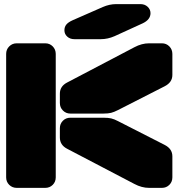

<svg xmlns="http://www.w3.org/2000/svg" viewBox="-20 -910 865 930"><path d="M467.8 -720.2H340.8Q319.3 -720.2 305.7 -732.7Q292 -745.1 292 -763.2Q292 -779.8 301.5 -791.3Q311 -802.7 332 -812L478 -876Q510.3 -890.1 543 -890.1H660.2Q681.2 -890.1 695.1 -877.2Q709 -864.3 709 -846.2Q709 -814.9 670.9 -796.9L535.2 -734.9Q502 -720.2 467.8 -720.2ZM250 -648.9V-50.8Q250 -29.3 235.4 -14.6Q220.7 0 199.2 0H61Q39.6 0 24.7 -14.6Q9.8 -29.3 9.8 -50.8V-648.9Q9.8 -670.4 24.7 -685.3Q39.6 -700.2 61 -700.2H199.2Q220.7 -700.2 235.4 -685.3Q250 -670.4 250 -648.9ZM270 -411.1V-456.1Q270 -491.7 304.2 -509.8L630.9 -681.2Q666.5 -700.2 702.1 -700.2H764.2Q785.6 -700.2 800.3 -685.3Q814.9 -670.4 814.9 -648.9V-546.9Q814.9 -511.2 777.8 -492.2L551.8 -377Q532.7 -367.2 518.3 -363.5Q503.9 -359.9 481.9 -359.9H320.8Q299.3 -359.9 284.7 -374.8Q270 -389.6 270 -411.1ZM270 -244.1V-289.1Q270 -310.5 284.7 -325.2Q299.3 -339.8 320.8 -339.8H481.9Q504.4 -339.8 518.8 -336.4Q533.2 -333 551.8 -323.2L777.8 -208Q814.9 -189 814.9 -152.8V-50.8Q814.9 -29.3 800.3 -14.6Q785.6 0 764.2 0H702.1Q666.5 0 630.9 -19L304.2 -189.9Q270 -208 270 -244.1Z"/></svg>

Font: Nastup Soft
Style: Regular
Weight: 400
Designer: Maksym Kobuzan
Foundry: Zakznak
Version: Version 1.020;hotconv 1.0.109;makeotfexe 2.5.65596